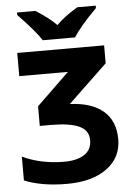

<svg xmlns="http://www.w3.org/2000/svg" viewBox="-62 -976 714 1031"><g transform="rotate(-5 295.5 -460.0)"><path d="M27.8 -157.2Q127.9 -109.9 253.9 -109.9Q320.3 -109.9 360.6 -135.5Q400.9 -161.1 400.9 -213.9Q400.9 -266.6 350.1 -289.8Q299.3 -313 198.2 -313H138.2V-418.9L314 -588.9H51.8V-713.9H520V-617.2L309.1 -416Q426.8 -411.1 489.3 -357.4Q551.8 -303.7 551.8 -205.1Q551.8 -106.4 472.4 -48.3Q393.1 9.8 257.3 9.8Q121.6 9.8 27.8 -28.8ZM69.3 -930.2H168.5Q240.2 -884.8 280.3 -844.2Q321.3 -886.7 394.5 -930.2H493.7V-917Q404.3 -827.6 368.7 -770H194.3Q164.1 -818.8 69.3 -917Z"/></g></svg>

Font: NotoSans-Bold
Style: Bold
Weight: 700
Designer: Monotype Design team
Foundry: Monotype Imaging Inc.
Version: Version 1.04